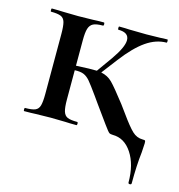

<svg xmlns="http://www.w3.org/2000/svg" viewBox="-87 -463 649 697"><g transform="rotate(15 238.0 -114.5)"><path d="M476 0Q476 8 474 34Q468 84 468 152Q468 157 462 157Q456 157 456 152Q456 85 428 42.5Q400 0 356 0Q347 0 342.5 -3Q338 -6 321 -29.5Q304 -53 273 -96L256 -120Q231 -155 220 -168Q209 -181 196.5 -186.5Q184 -192 162 -191V-81Q162 -51 166.5 -36.5Q171 -22 182.5 -17Q194 -12 219 -12Q222 -12 222 -6Q222 0 219 0Q192 0 177 -1L123 -2L67 -1Q51 0 23 0Q21 0 21 -6Q21 -12 23 -12Q49 -12 61 -17Q73 -22 77 -36.5Q81 -51 81 -81V-305Q81 -335 77 -349.5Q73 -364 61 -369Q49 -374 24 -374Q22 -374 22 -380Q22 -386 24 -386Q51 -386 67 -385L123 -384L178 -385Q193 -386 219 -386Q222 -386 222 -380Q222 -374 219 -374Q194 -374 182.5 -368Q171 -362 166.5 -347.5Q162 -333 162 -303V-208Q218 -211 240 -210L282 -269Q317 -319 317 -345Q317 -374 277 -374Q275 -374 275 -380Q275 -386 277 -386Q302 -386 315 -385L380 -384L431 -385Q440 -386 458 -386Q460 -386 460 -380Q460 -374 458 -374Q419 -374 381.5 -348Q344 -322 302 -267L257 -208Q282 -203 299 -186Q316 -169 357 -116L379 -86Q409 -44 426 -28Q443 -12 465 -12Q473 -12 474.5 -10.5Q476 -9 476 0Z"/></g></svg>

Font: Cormorant Garamond SemiBold
Style: Regular
Weight: 600
Designer: Christian Thalmann (Catharsis Fonts)
Version: Version 3.000